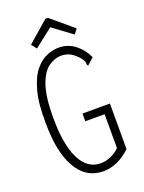

<svg xmlns="http://www.w3.org/2000/svg" viewBox="-149 -854 699 934"><g transform="rotate(-20 200.0 -387.0)"><path d="M221 10Q132 10 84 -72.5Q36 -155 36 -304Q34 -406 51.5 -470.5Q69 -535 97.5 -569.5Q126 -604 158 -617Q190 -630 219 -630Q267 -630 303.5 -602Q340 -574 360 -530L333 -505L326 -499L321 -504Q322 -511 320 -518Q318 -525 309 -539Q290 -563 268 -576Q246 -589 218 -589Q183 -589 151 -565.5Q119 -542 99 -483.5Q79 -425 79 -319Q79 -179 116 -105Q153 -31 221 -31Q247 -31 274 -42.5Q301 -54 320 -74V-249H220V-289H362V-53Q294 10 221 10ZM120 -662 99 -689 208 -784H221L335 -688L316 -663L216 -737Z"/></g></svg>

Font: Inconsolata Condensed Light
Style: Regular
Weight: 300
Width: 3
Monospace: yes
Designer: Raph Levien, Cyreal, Brenton Simpson
Foundry: Raph Levien, Cyreal, Google
Version: Version 3.001; ttfautohint (v1.8.2.53-6de2)